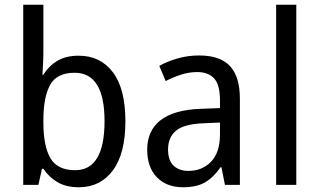

<svg xmlns="http://www.w3.org/2000/svg" viewBox="-20 -780 1347 810"><path d="M163 -563Q163 -536 161.5 -510Q160 -484 159 -465H163Q186 -502 222 -523.5Q258 -545 312 -545Q403 -545 456 -475.5Q509 -406 509 -268Q509 -132 456 -61Q403 10 313 10Q259 10 222.5 -11.5Q186 -33 163 -68H157L142 0H78V-760H163ZM295 -473Q219 -473 191 -421Q163 -369 163 -273V-263Q163 -164 192.5 -113Q222 -62 297 -62Q421 -62 421 -269Q421 -473 295 -473Z M820 -546Q909 -546 950.5 -501Q992 -456 992 -364V0H929L914 -75H911Q881 -32 845.5 -11Q810 10 752 10Q683 10 642 -32Q601 -74 601 -149Q601 -229 657.5 -273Q714 -317 828 -321L908 -324V-357Q908 -422 883.5 -449Q859 -476 812 -476Q777 -476 743.5 -465Q710 -454 679 -438L652 -502Q686 -521 729 -533.5Q772 -546 820 -546ZM840 -260Q757 -257 723 -229Q689 -201 689 -149Q689 -103 712.5 -81Q736 -59 775 -59Q833 -59 870.5 -98Q908 -137 908 -213V-263Z M1230 0H1145V-760H1230Z"/></svg>

Font: Noto Sans Thai SemCond
Style: Regular
Weight: 400
Width: 4
Designer: Monotype Design Team
Foundry: Monotype Imaging Inc.
Version: Version 2.002; ttfautohint (v1.8.4.7-5d5b)